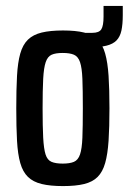

<svg xmlns="http://www.w3.org/2000/svg" viewBox="-20 -621 435 649"><path d="M229 -461V-510H292Q315 -510 322.5 -522Q330 -534 330 -565V-601H395V-570Q395 -539 390.5 -518Q386 -497 374 -484.5Q362 -472 339.5 -466.5Q317 -461 280 -461ZM193 8Q150 8 121 1Q92 -6 74.5 -23Q57 -40 48.5 -70Q40 -100 37.5 -145.5Q35 -191 35 -255Q35 -319 37.5 -364.5Q40 -410 48.5 -440Q57 -470 74.5 -487Q92 -504 121 -511Q150 -518 193 -518Q236 -518 264.5 -511Q293 -504 310 -487Q327 -470 335.5 -440Q344 -410 347 -364.5Q350 -319 350 -255Q350 -191 347 -145.5Q344 -100 335.5 -70Q327 -40 310 -23Q293 -6 264.5 1Q236 8 193 8ZM192 -68Q216 -68 230 -74Q244 -80 250.5 -99Q257 -118 258.5 -155.5Q260 -193 260 -255Q260 -317 258.5 -354.5Q257 -392 250.5 -411Q244 -430 230 -436Q216 -442 192 -442Q168 -442 154.5 -436Q141 -430 134.5 -411Q128 -392 126 -354.5Q124 -317 124 -255Q124 -193 126 -155.5Q128 -118 134 -99Q140 -80 154 -74Q168 -68 192 -68Z"/></svg>

Font: Saira ExtraCondensed SemiBold
Style: Regular
Weight: 600
Width: 2
Designer: Hector Gatti with collaboration of the Omnibus-Type team
Foundry: Omnibus-Type
Version: Version 1.101